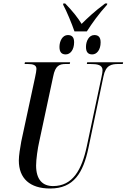

<svg xmlns="http://www.w3.org/2000/svg" viewBox="-20 -1071 726 1101"><path d="M407 -891H478C509 -939 545 -990 594 -1044L595 -1051H583C522 -1006 480 -966 448 -934C425 -971 399 -1004 354 -1051H343L342 -1044C362 -1008 393 -932 407 -891ZM357 -759C383 -759 405 -785 405 -829C405 -859 391 -870 369 -870C338 -870 321 -835 321 -802C321 -770 335 -759 357 -759ZM509 -759C535 -759 557 -785 557 -828C557 -859 543 -870 521 -870C490 -870 473 -835 473 -802C473 -770 487 -759 509 -759ZM268 10C403 10 457 -80 487 -222L573 -632C586 -698 619 -704 660 -704H684L686 -714H480L478 -704H498C539 -704 568 -699 568 -668C568 -660 566 -646 562 -629L478 -233C449 -97 397 -4 284 -4C225 -4 187 -40 187 -122C187 -156 196 -221 205 -259L285 -633C297 -695 321 -704 357 -704H380L382 -714H123L121 -704H139C170 -704 189 -698 189 -676C189 -666 186 -651 181 -627L102 -260C95 -222 88 -178 88 -151C88 -48 151 10 268 10Z"/></svg>

Font: Noto Serif Display ExtraCondensed Medium
Style: Italic
Weight: 500
Width: 2
Italic angle: -12°
Designer: Monotype Design Team
Foundry: Monotype Imaging Inc.
Version: Version 2.009